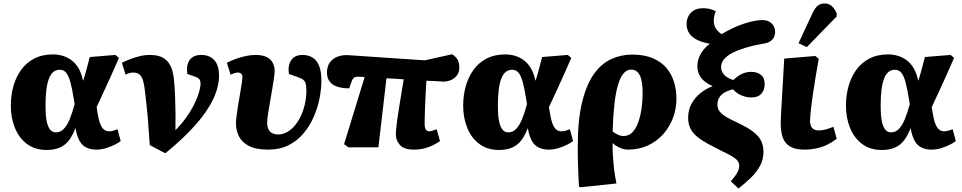

<svg xmlns="http://www.w3.org/2000/svg" viewBox="-20 -844 5518 1101"><path d="M248 16Q180 16 134 -19Q88 -54 65 -112Q42 -170 42 -238Q42 -296 56.5 -348.5Q71 -401 100.5 -442.5Q130 -484 176 -508Q222 -532 284 -532Q311 -532 337.5 -524.5Q364 -517 387.5 -500.5Q411 -484 429 -455Q447 -426 456 -382H457Q464 -401 469.5 -422Q475 -443 481.5 -466.5Q488 -490 495 -517L642 -529L662 -512Q640 -460 617.5 -411Q595 -362 574.5 -317Q554 -272 534 -230L537 -210Q544 -164 553 -138.5Q562 -113 575 -102Q588 -91 605 -91Q617 -91 628 -94Q639 -97 654 -103L672 -35Q658 -24 635.5 -13Q613 -2 586.5 6Q560 14 531 14Q504 14 479.5 4Q455 -6 438.5 -32Q422 -58 413 -108H412Q397 -68 376 -40Q355 -12 323.5 2Q292 16 248 16ZM301 -85Q327 -85 346 -105Q365 -125 380 -161.5Q395 -198 408 -247L404 -271Q394 -336 383.5 -373.5Q373 -411 359 -427.5Q345 -444 323 -444Q301 -444 285.5 -431Q270 -418 260 -391.5Q250 -365 245.5 -326Q241 -287 241 -235Q241 -186 247 -153Q253 -120 266 -102.5Q279 -85 301 -85Z M928 35 839 -12Q835 -63 832.5 -99.5Q830 -136 827.5 -168Q825 -200 821 -234.5Q817 -269 812 -314Q807 -363 798.5 -387Q790 -411 776.5 -419.5Q763 -428 742 -428Q734 -428 724 -425.5Q714 -423 700 -416L679 -484Q697 -493 723 -503.5Q749 -514 779.5 -521.5Q810 -529 841 -529Q868 -529 891 -522.5Q914 -516 932.5 -500Q951 -484 962.5 -455.5Q974 -427 978 -383Q982 -344 984 -293.5Q986 -243 986.5 -191.5Q987 -140 986 -97Q1021 -133 1045.5 -167Q1070 -201 1086.5 -232Q1103 -263 1112.5 -289Q1122 -315 1126 -334Q1130 -353 1130 -363Q1130 -380 1123 -389.5Q1116 -399 1094 -406L1054 -420Q1047 -472 1068 -500.5Q1089 -529 1134 -529Q1182 -529 1209 -499Q1236 -469 1236 -411Q1236 -346 1202 -274.5Q1168 -203 1099.5 -126Q1031 -49 928 35Z M1518 14Q1449 14 1408.5 -6.5Q1368 -27 1350.5 -61.5Q1333 -96 1333 -138Q1333 -154 1337 -182.5Q1341 -211 1346 -244Q1351 -277 1357 -309Q1363 -341 1366.5 -366.5Q1370 -392 1370 -402Q1370 -415 1363 -421.5Q1356 -428 1344 -428Q1336 -428 1324.5 -424.5Q1313 -421 1302 -416L1281 -484Q1302 -495 1330 -505.5Q1358 -516 1388.5 -522.5Q1419 -529 1444 -529Q1488 -529 1512 -515.5Q1536 -502 1545.5 -481Q1555 -460 1555 -437Q1555 -422 1550.5 -392.5Q1546 -363 1540 -327Q1534 -291 1527.5 -254.5Q1521 -218 1516.5 -188Q1512 -158 1512 -141Q1512 -105 1529 -89Q1546 -73 1575 -73Q1600 -73 1624 -85.5Q1648 -98 1668 -121Q1688 -144 1703.5 -175.5Q1719 -207 1728 -245.5Q1737 -284 1737 -327Q1737 -354 1731.5 -368.5Q1726 -383 1713 -390.5Q1700 -398 1676 -406L1637 -420Q1629 -466 1649 -497.5Q1669 -529 1715 -529Q1746 -529 1770.5 -515Q1795 -501 1809 -468.5Q1823 -436 1823 -381Q1823 -333 1812 -278.5Q1801 -224 1778.5 -172.5Q1756 -121 1720 -78.5Q1684 -36 1634 -11Q1584 14 1518 14Z M2354 14Q2297 14 2273.5 -12.5Q2250 -39 2250 -73Q2250 -91 2254 -126Q2258 -161 2268 -224.5Q2278 -288 2295 -389Q2271 -391 2246 -392.5Q2221 -394 2196 -395L2150 1H1979L1953 -17L2071 -402Q2060 -403 2050.5 -403.5Q2041 -404 2032 -404Q2015 -404 2008 -397Q2001 -390 1994 -371L1983 -338Q1964 -337 1942.5 -340Q1921 -343 1901 -352Q1881 -361 1868 -380Q1855 -399 1855 -429Q1855 -462 1871 -485Q1887 -508 1916.5 -519.5Q1946 -531 1987 -527L2416 -498L2573 -533Q2598 -516 2606 -498Q2614 -480 2614 -457Q2614 -430 2600.5 -412Q2587 -394 2566 -385Q2545 -376 2523 -376Q2502 -378 2476.5 -379Q2451 -380 2425 -381Q2422 -331 2420 -290.5Q2418 -250 2417 -219.5Q2416 -189 2415.5 -167.5Q2415 -146 2415 -131Q2415 -119 2418 -109.5Q2421 -100 2427 -95.5Q2433 -91 2442 -91Q2448 -91 2460 -94.5Q2472 -98 2484 -103L2503 -35Q2488 -24 2465.5 -12.5Q2443 -1 2415 6.5Q2387 14 2354 14Z M2842 16Q2774 16 2728 -19Q2682 -54 2659 -112Q2636 -170 2636 -238Q2636 -296 2650.5 -348.5Q2665 -401 2694.5 -442.5Q2724 -484 2770 -508Q2816 -532 2878 -532Q2905 -532 2931.5 -524.5Q2958 -517 2981.5 -500.5Q3005 -484 3023 -455Q3041 -426 3050 -382H3051Q3058 -401 3063.5 -422Q3069 -443 3075.5 -466.5Q3082 -490 3089 -517L3236 -529L3256 -512Q3234 -460 3211.5 -411Q3189 -362 3168.5 -317Q3148 -272 3128 -230L3131 -210Q3138 -164 3147 -138.5Q3156 -113 3169 -102Q3182 -91 3199 -91Q3211 -91 3222 -94Q3233 -97 3248 -103L3266 -35Q3252 -24 3229.5 -13Q3207 -2 3180.5 6Q3154 14 3125 14Q3098 14 3073.5 4Q3049 -6 3032.5 -32Q3016 -58 3007 -108H3006Q2991 -68 2970 -40Q2949 -12 2917.5 2Q2886 16 2842 16ZM2895 -85Q2921 -85 2940 -105Q2959 -125 2974 -161.5Q2989 -198 3002 -247L2998 -271Q2988 -336 2977.5 -373.5Q2967 -411 2953 -427.5Q2939 -444 2917 -444Q2895 -444 2879.5 -431Q2864 -418 2854 -391.5Q2844 -365 2839.5 -326Q2835 -287 2835 -235Q2835 -186 2841 -153Q2847 -120 2860 -102.5Q2873 -85 2895 -85Z M3308 230 3300 225Q3298 194 3297 168Q3296 142 3295 116Q3294 90 3293.5 62Q3293 34 3293 -2Q3293 -156 3318 -258Q3343 -360 3386 -420Q3429 -480 3485.5 -505.5Q3542 -531 3606 -531Q3674 -531 3722.5 -510.5Q3771 -490 3801 -455Q3831 -420 3845 -374Q3859 -328 3859 -278Q3859 -220 3839 -167.5Q3819 -115 3782.5 -74Q3746 -33 3694.5 -9.5Q3643 14 3579 14Q3561 14 3537 4.5Q3513 -5 3494 -23H3493Q3492 6 3494 38.5Q3496 71 3499 103Q3502 135 3506.5 162.5Q3511 190 3515 208ZM3555 -64Q3586 -64 3607 -86Q3628 -108 3640.5 -144Q3653 -180 3659 -223Q3665 -266 3665 -308Q3665 -355 3658 -385.5Q3651 -416 3636 -430.5Q3621 -445 3599 -445Q3575 -445 3556.5 -424Q3538 -403 3524.5 -359.5Q3511 -316 3503.5 -249Q3496 -182 3493 -90Q3509 -78 3524.5 -71Q3540 -64 3555 -64Z M4215 237 4171 196Q4186 178 4196.5 163.5Q4207 149 4213 135.5Q4219 122 4219 109Q4219 92 4211 80Q4203 68 4182.5 55Q4162 42 4121 23Q4077 1 4041 -18.5Q4005 -38 3979 -59Q3953 -80 3939.5 -106.5Q3926 -133 3926 -168Q3926 -214 3946 -250Q3966 -286 3998.5 -311.5Q4031 -337 4065 -349V-351Q4021 -370 4000 -398.5Q3979 -427 3979 -462Q3979 -492 3989.5 -517Q4000 -542 4016.5 -561.5Q4033 -581 4051 -593Q4011 -600 3980.5 -614Q3950 -628 3933.5 -651.5Q3917 -675 3917 -707Q3917 -745 3942 -771Q3967 -797 4012 -797Q4031 -797 4050.5 -792.5Q4070 -788 4085 -779Q4081 -773 4077 -757Q4073 -741 4073 -727Q4073 -698 4085.5 -679.5Q4098 -661 4118 -648Q4145 -665 4184 -683.5Q4223 -702 4266.5 -714.5Q4310 -727 4348 -729Q4384 -730 4404.5 -710Q4425 -690 4425 -660Q4425 -648 4419.5 -633.5Q4414 -619 4397.5 -607.5Q4381 -596 4348 -592Q4297 -583 4254.5 -570Q4212 -557 4180.5 -541Q4149 -525 4132 -504.5Q4115 -484 4115 -458Q4115 -438 4130 -418Q4145 -398 4185 -385Q4208 -407 4233 -419.5Q4258 -432 4289 -432Q4321 -432 4343 -415Q4365 -398 4365 -360Q4365 -329 4346 -307Q4327 -285 4289 -285Q4262 -285 4233 -296.5Q4204 -308 4183 -332Q4167 -328 4151 -321.5Q4135 -315 4122 -304.5Q4109 -294 4101.5 -279Q4094 -264 4094 -244Q4094 -231 4098 -220Q4102 -209 4113.5 -197Q4125 -185 4147 -172Q4169 -159 4206 -142Q4266 -114 4299 -88.5Q4332 -63 4345 -35.5Q4358 -8 4358 26Q4358 71 4338 107.5Q4318 144 4285.5 175.5Q4253 207 4215 237Z M4593 14Q4547 14 4520 1Q4493 -12 4479.5 -33.5Q4466 -55 4461.5 -82Q4457 -109 4457 -136Q4457 -141 4457 -147.5Q4457 -154 4457.5 -162Q4458 -170 4458.5 -180.5Q4459 -191 4459.5 -203Q4460 -215 4461 -230Q4462 -245 4463 -262.5Q4464 -280 4465 -300.5Q4466 -321 4467.5 -344Q4469 -367 4470.5 -392.5Q4472 -418 4473.5 -447Q4475 -476 4477 -508L4655 -523L4675 -507Q4665 -452 4657 -403Q4649 -354 4643 -313.5Q4637 -273 4633 -240.5Q4629 -208 4627 -185Q4625 -162 4625 -149Q4625 -133 4630.5 -121Q4636 -109 4647 -102.5Q4658 -96 4676 -96Q4694 -96 4717.5 -102.5Q4741 -109 4759 -117L4778 -48Q4752 -28 4723 -14Q4694 0 4661 7Q4628 14 4593 14ZM4607 -574 4559 -596 4638 -766Q4652 -796 4667.5 -810Q4683 -824 4709 -824Q4734 -824 4751 -808Q4768 -792 4778 -767V-750Z M5037 16Q4969 16 4923 -19Q4877 -54 4854 -112Q4831 -170 4831 -238Q4831 -296 4845.5 -348.5Q4860 -401 4889.5 -442.5Q4919 -484 4965 -508Q5011 -532 5073 -532Q5100 -532 5126.5 -524.5Q5153 -517 5176.5 -500.5Q5200 -484 5218 -455Q5236 -426 5245 -382H5246Q5253 -401 5258.5 -422Q5264 -443 5270.5 -466.5Q5277 -490 5284 -517L5431 -529L5451 -512Q5429 -460 5406.5 -411Q5384 -362 5363.5 -317Q5343 -272 5323 -230L5326 -210Q5333 -164 5342 -138.5Q5351 -113 5364 -102Q5377 -91 5394 -91Q5406 -91 5417 -94Q5428 -97 5443 -103L5461 -35Q5447 -24 5424.5 -13Q5402 -2 5375.5 6Q5349 14 5320 14Q5293 14 5268.5 4Q5244 -6 5227.5 -32Q5211 -58 5202 -108H5201Q5186 -68 5165 -40Q5144 -12 5112.5 2Q5081 16 5037 16ZM5090 -85Q5116 -85 5135 -105Q5154 -125 5169 -161.5Q5184 -198 5197 -247L5193 -271Q5183 -336 5172.5 -373.5Q5162 -411 5148 -427.5Q5134 -444 5112 -444Q5090 -444 5074.5 -431Q5059 -418 5049 -391.5Q5039 -365 5034.5 -326Q5030 -287 5030 -235Q5030 -186 5036 -153Q5042 -120 5055 -102.5Q5068 -85 5090 -85Z"/></svg>

Font: Literata ExtraBold
Style: Italic
Weight: 800
Italic angle: -2°
Designer: Latin by Veronika Burian and Jose Scaglione. Greek by Irene Vlachou. Cyrillic by Vera Evstafieva
Foundry: TypeTogether
Version: Version 3.002